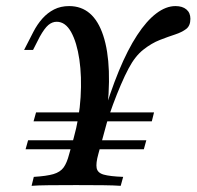

<svg xmlns="http://www.w3.org/2000/svg" viewBox="-20 -602 637 622"><path d="M82.3 0 89.5 -29Q130.6 -31.5 152.8 -37.9Q175 -44.4 185.9 -59.3Q196.8 -74.2 204 -102.4L218.5 -154Q237.1 -220.2 241.1 -287.1Q245.2 -354 237.1 -409.3Q229 -464.5 210.5 -498Q191.9 -531.5 163.7 -531.5Q149.2 -531.5 136.7 -521Q124.2 -510.5 108.9 -483.1L87.1 -440.3H58.1L87.9 -498.4Q100.8 -523.4 117.3 -541.9Q133.9 -560.5 155.2 -571.4Q176.6 -582.3 204 -582.3Q283.1 -582.3 314.5 -486.7Q346 -391.1 324.2 -217.7L309.7 -211.3Q336.3 -302.4 364.9 -371.8Q393.5 -441.1 424.2 -487.9Q454.8 -534.7 486.3 -558.5Q517.7 -582.3 548.4 -582.3Q571 -582.3 583.9 -571.4Q596.8 -560.5 596.8 -541.1Q596.8 -518.5 583.1 -508.1Q569.4 -497.6 547.2 -490.3Q525 -483.1 498 -472.6Q471 -462.1 444.4 -441.1Q417.7 -420.2 396.8 -380.6Q384.7 -358.1 371.4 -327Q358.1 -296 346 -263.3Q333.9 -230.6 325.8 -203.2L298.4 -102.4Q290.3 -73.4 293.1 -57.7Q296 -41.9 316.1 -36.3Q336.3 -30.6 379 -29L371 0Q349.2 -1.6 312.9 -2Q276.6 -2.4 226.6 -2.4Q175.8 -2.4 138.7 -2Q101.6 -1.6 82.3 0ZM62.9 -118.5 71 -147.6H454L446 -118.5ZM88.7 -208.9 96.8 -237.9H265.3L262.9 -208.9ZM305.6 -208.9 317.7 -237.9H479L471.8 -208.9Z"/></svg>

Font: Playfair 5pt SemiExpanded Light Medium
Style: Italic
Weight: 500
Italic angle: -15.6°
Version: Version 2.001;gftools[0.9.30]